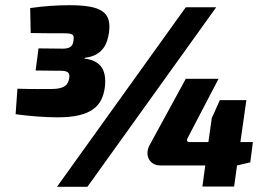

<svg xmlns="http://www.w3.org/2000/svg" viewBox="-20 -718 1034 738"><path d="M383 -383C390 -443 372 -485 304 -493L307 -496C375 -504 393 -550 399 -594C409 -671 371 -698 246 -698C204 -698 150 -695 96 -687L98 -591C152 -590 196 -590 229 -590C259 -590 265 -584 263 -568C262 -544 253 -531 222 -531L128 -532L117 -447L213 -446C244 -446 249 -436 246 -417C242 -392 228 -376 179 -376C142 -376 113 -375 47 -377L40 -279C90 -272 152 -267 202 -267C333 -267 374 -312 383 -383ZM694 -690 199 0H316L811 -690ZM952 -172H904L927 -333H825L794 -264L781 -172H709C700 -172 696 -176 701 -187L820 -415H694L555 -160C535 -123 553 -82 597 -82H769L758 -1H880L891 -82L942 -94Z"/></svg>

Font: Exo 2 Extra Bold
Style: Italic
Weight: 800
Italic angle: -8°
Designer: Natanael Gama
Version: Version 1.001;PS 001.001;hotconv 1.0.88;makeotf.lib2.5.64775